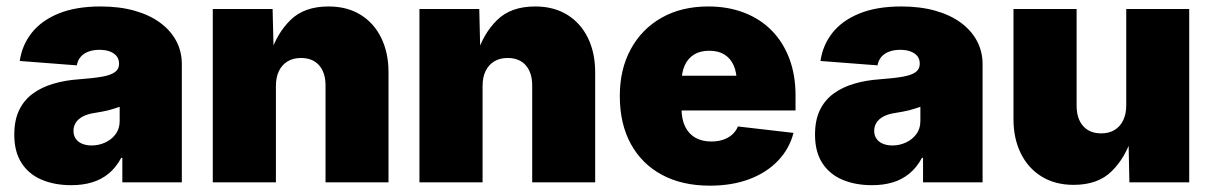

<svg xmlns="http://www.w3.org/2000/svg" viewBox="-20 -567 3766 597"><path d="M201.7 8.8Q149.4 8.8 109.4 -8.3Q69.3 -25.4 46.9 -60.3Q24.4 -95.2 24.4 -148.4Q24.4 -193.4 39.6 -224.6Q54.7 -255.9 82 -275.9Q109.4 -295.9 145.8 -306.6Q182.1 -317.4 224.1 -320.3Q270 -323.7 297.6 -328.6Q325.2 -333.5 337.6 -343Q350.1 -352.5 350.1 -367.7V-369.6Q350.1 -383.3 342.5 -392.6Q335 -401.9 321.5 -407Q308.1 -412.1 289.1 -412.1Q270.5 -412.1 255.6 -406.7Q240.7 -401.4 231.2 -390.6Q221.7 -379.9 218.8 -363.8L41.5 -377.4Q48.3 -426.3 78.4 -464.6Q108.4 -502.9 162.1 -524.9Q215.8 -546.9 293 -546.9Q351.6 -546.9 398.4 -533.7Q445.3 -520.5 478 -496.3Q510.7 -472.2 528.1 -439.5Q545.4 -406.7 545.4 -367.7V0H360.4V-76.2H356.9Q340.3 -45.4 317.4 -26.9Q294.4 -8.3 265.6 0.2Q236.8 8.8 201.7 8.8ZM265.1 -114.7Q287.1 -114.7 306.9 -123.8Q326.7 -132.8 339.4 -149.7Q352.1 -166.5 352.1 -190.9V-234.9Q344.2 -232.4 335.7 -229.5Q327.1 -226.6 317.1 -224.1Q307.1 -221.7 296.6 -219.7Q286.1 -217.8 273.9 -215.8Q251.5 -212.4 237.1 -204.6Q222.7 -196.8 215.6 -185.5Q208.5 -174.3 208.5 -160.2Q208.5 -145.5 215.8 -135.3Q223.1 -125 235.8 -119.9Q248.5 -114.7 265.1 -114.7Z M837.9 -299.3V0H641.6V-539.1H827.6L831.1 -398.9H820.8Q840.3 -462.4 883.1 -504.6Q925.8 -546.9 1001.5 -546.9Q1059.6 -546.9 1101.3 -521Q1143.1 -495.1 1165.5 -449Q1188 -402.8 1188 -342.8V0H992.2V-300.8Q992.2 -341.3 972.2 -364Q952.1 -386.7 915.5 -386.7Q891.6 -386.7 874.3 -376.2Q856.9 -365.7 847.4 -346.4Q837.9 -327.1 837.9 -299.3Z M1480.5 -299.3V0H1284.2V-539.1H1470.2L1473.6 -398.9H1463.4Q1482.9 -462.4 1525.6 -504.6Q1568.4 -546.9 1644 -546.9Q1702.1 -546.9 1743.9 -521Q1785.6 -495.1 1808.1 -449Q1830.6 -402.8 1830.6 -342.8V0H1634.8V-300.8Q1634.8 -341.3 1614.7 -364Q1594.7 -386.7 1558.1 -386.7Q1534.2 -386.7 1516.8 -376.2Q1499.5 -365.7 1490 -346.4Q1480.5 -327.1 1480.5 -299.3Z M2187 10.3Q2101.1 10.3 2038.3 -23.4Q1975.6 -57.1 1941.4 -119.6Q1907.2 -182.1 1907.2 -268.6Q1907.2 -351.6 1941.4 -414.3Q1975.6 -477.1 2037.4 -512Q2099.1 -546.9 2182.6 -546.9Q2243.7 -546.9 2293.7 -527.6Q2343.8 -508.3 2379.4 -472.2Q2415 -436 2434.3 -385Q2453.6 -334 2453.6 -270.5V-223.6H1967.3V-331.5H2362.3L2271 -310.1Q2271 -341.8 2261.2 -363.8Q2251.5 -385.7 2232.4 -397.5Q2213.4 -409.2 2185.1 -409.2Q2157.2 -409.2 2138.2 -397.5Q2119.1 -385.7 2109.1 -363.8Q2099.1 -341.8 2099.1 -310.1V-230Q2099.1 -195.8 2110.6 -172.9Q2122.1 -149.9 2142.8 -138.4Q2163.6 -127 2191.9 -127Q2211.9 -127 2228.5 -132.6Q2245.1 -138.2 2256.8 -148.7Q2268.6 -159.2 2274.4 -173.8L2447.3 -153.8Q2434.6 -104.5 2399.2 -67.4Q2363.8 -30.3 2310.1 -10Q2256.3 10.3 2187 10.3Z M2691.4 8.8Q2639.2 8.8 2599.1 -8.3Q2559.1 -25.4 2536.6 -60.3Q2514.2 -95.2 2514.2 -148.4Q2514.2 -193.4 2529.3 -224.6Q2544.4 -255.9 2571.8 -275.9Q2599.1 -295.9 2635.5 -306.6Q2671.9 -317.4 2713.9 -320.3Q2759.8 -323.7 2787.4 -328.6Q2814.9 -333.5 2827.4 -343Q2839.8 -352.5 2839.8 -367.7V-369.6Q2839.8 -383.3 2832.3 -392.6Q2824.7 -401.9 2811.3 -407Q2797.9 -412.1 2778.8 -412.1Q2760.3 -412.1 2745.4 -406.7Q2730.5 -401.4 2720.9 -390.6Q2711.4 -379.9 2708.5 -363.8L2531.2 -377.4Q2538.1 -426.3 2568.1 -464.6Q2598.1 -502.9 2651.9 -524.9Q2705.6 -546.9 2782.7 -546.9Q2841.3 -546.9 2888.2 -533.7Q2935.1 -520.5 2967.8 -496.3Q3000.5 -472.2 3017.8 -439.5Q3035.2 -406.7 3035.2 -367.7V0H2850.1V-76.2H2846.7Q2830.1 -45.4 2807.1 -26.9Q2784.2 -8.3 2755.4 0.2Q2726.6 8.8 2691.4 8.8ZM2754.9 -114.7Q2776.9 -114.7 2796.6 -123.8Q2816.4 -132.8 2829.1 -149.7Q2841.8 -166.5 2841.8 -190.9V-234.9Q2834 -232.4 2825.4 -229.5Q2816.9 -226.6 2806.9 -224.1Q2796.9 -221.7 2786.4 -219.7Q2775.9 -217.8 2763.7 -215.8Q2741.2 -212.4 2726.8 -204.6Q2712.4 -196.8 2705.3 -185.5Q2698.2 -174.3 2698.2 -160.2Q2698.2 -145.5 2705.6 -135.3Q2712.9 -125 2725.6 -119.9Q2738.3 -114.7 2754.9 -114.7Z M3318.4 7.8Q3260.7 7.8 3218.8 -18.1Q3176.8 -43.9 3154.1 -90.1Q3131.3 -136.2 3131.3 -196.3V-539.1H3327.6V-238.3Q3327.6 -198.2 3347.7 -175.3Q3367.7 -152.3 3404.3 -152.3Q3428.2 -152.3 3445.6 -162.8Q3462.9 -173.3 3472.4 -192.9Q3481.9 -212.4 3481.9 -239.7V-539.1H3677.7V0H3491.7L3488.8 -140.1H3499Q3479.5 -77.1 3436.8 -34.7Q3394 7.8 3318.4 7.8Z"/></svg>

Font: Inter 18pt Black
Style: Regular
Weight: 900
Designer: Rasmus Andersson
Foundry: rsms
Version: Version 4.001;git-66647c0bb